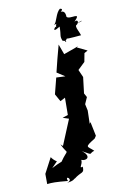

<svg xmlns="http://www.w3.org/2000/svg" viewBox="-256 -831 738 1132"><g transform="rotate(-15 113.5 -265.0)"><path d="M-19 98C-28 93 -43 76 -48 65L-104 152L-109 213C-79 212 -57 214 14 227C0 183 54 228 6 236C83 236 50 192 55 225C104 192 119 212 120 168C91 175 124 155 122 127C151 143 188 122 138 78C204 123 170 103 210 95C177 57 156 64 231 26L242 12L232 -74L225 -65L234 -144L229 -184L250 -222L239 -247L259 -342L243 -389L289 -426L303 -476L325 -486L268 -520L277 -525L186 -501L169 -564L140 -484L114 -408L159 -373L105 -380L72 -286L93 -239L124 -252L114 -149L80 -141L115 -126C90 -77 64 -28 39 20L27 7C56 89 69 31 3 112C40 98 -11 110 -56 130ZM231 -592C204 -582 252 -583 311 -583C298 -635 275 -653 336 -665C339 -657 284 -661 281 -641C324 -649 320 -684 294 -670C355 -722 272 -687 256 -710C258 -743 244 -747 231 -748C208 -737 264 -759 231 -766C201 -748 193 -694 173 -683C208 -686 187 -706 181 -665C185 -685 136 -630 202 -665C197 -607 187 -614 197 -580C229 -571 215 -567 209 -569Z"/></g></svg>

Font: Asimov Aggro
Style: It
Weight: 500
Designer: Google
Version: Version 2.000980; 2014